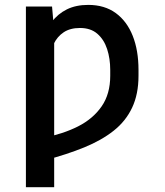

<svg xmlns="http://www.w3.org/2000/svg" viewBox="-20 -573 682 796"><path d="M204.6 -444.3V203.1H87.4V-545.9H195.8ZM182.6 -321.8 129.9 -290.5Q136.2 -350.1 151.9 -398.2Q167.5 -446.3 193.6 -481Q219.7 -515.6 257.3 -534.2Q294.9 -552.7 345.7 -552.7Q413.6 -552.7 460 -518.8Q506.3 -484.9 530.3 -424.3Q554.2 -363.8 554.2 -283.2V-258.8Q554.2 -182.6 527.8 -126.7Q501.5 -70.8 451.2 -31Q400.9 8.8 329.1 38.1Q257.3 67.4 166.5 91.3L161.6 -2Q241.2 -17.6 303.2 -48.8Q365.2 -80.1 401.1 -131.6Q437 -183.1 437 -258.8V-283.2Q437 -330.1 424.1 -369.6Q411.1 -409.2 383.5 -433.1Q356 -457 311.5 -457Q271 -457 244.1 -439.2Q217.3 -421.4 202.6 -390.6Q188 -359.9 182.6 -321.8Z"/></svg>

Font: V-Inter
Style: Medium-500
Weight: 500
Designer: Rasmus Andersson
Foundry: rsms
Version: Version 4.000;git-4146feb